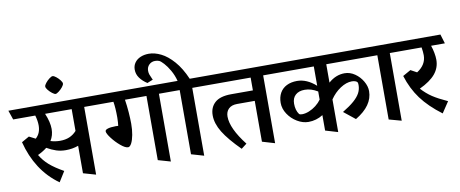

<svg xmlns="http://www.w3.org/2000/svg" viewBox="-99 -1158 3694 1542"><g transform="rotate(-10 1748.0 -387.5)"><path d="M682.6 -503.9H579.6V48.3L477.5 19V-205.1Q429.7 -187.5 374.5 -187.5Q333.5 -187.5 297.4 -199.2Q261.2 -210.9 222.2 -233.4Q192.9 -209.5 147.5 -188Q175.8 -140.1 218 -103Q260.3 -65.9 332.5 -25.4L280.3 58.1Q188.5 -7.3 128.4 -100.6Q68.4 -193.8 38.6 -311.5L100.6 -346.7L152.3 -320.3Q174.3 -340.3 184.1 -365.7Q193.8 -391.1 193.8 -421.9Q193.8 -458 180.7 -503.9H0.5L-25.4 -579.6H658.2ZM477.5 -503.9H260.7Q291.5 -431.2 291.5 -375.5Q291.5 -323.2 265.1 -281.2Q303.7 -269.5 342.3 -269.5Q385.3 -269.5 418.5 -283.4Q451.7 -297.4 477.5 -326.2Z M299.8 -719.2Q299.8 -730 313.5 -747.3Q327.1 -764.6 344.7 -778.1Q362.3 -791.5 372.1 -791.5Q382.8 -791.5 400.1 -777.8Q417.5 -764.2 430.9 -746.8Q444.3 -729.5 444.3 -719.2Q444.3 -708 430.4 -690.7Q416.5 -673.3 398.7 -659.9Q380.9 -646.5 372.1 -646.5Q362.8 -646.5 345.2 -659.9Q327.6 -673.3 313.7 -690.7Q299.8 -708 299.8 -719.2Z M631.8 -579.6H1273.4L1297.4 -503.9H1189V48.8L1087.4 19.5V-503.9H912.1Q919.9 -455.6 924.1 -400.1Q928.2 -344.7 928.2 -305.7Q928.2 -256.8 920.4 -215.1Q912.6 -173.3 899.4 -148.4Q886.2 -123.5 871.1 -123.5Q848.1 -123.5 811 -154.8Q773.9 -186 744.6 -224.6Q715.3 -263.2 715.3 -280.8Q715.3 -293.5 737.8 -300.3Q760.3 -307.1 802.2 -307.6Q810.5 -307.6 822.3 -306.6Q823.7 -316.9 825.2 -335.7Q826.7 -354.5 826.7 -374Q826.7 -454.1 817.9 -503.9H657.7Z M1271.5 -503.9 1245.1 -579.6H1354.5Q1342.3 -627 1319.3 -667Q1296.4 -707 1273.2 -732.2Q1250 -757.3 1237.8 -762.7Q1223.6 -769 1204.1 -769Q1174.8 -769 1155 -749.5Q1135.3 -730 1135.3 -700.7Q1135.3 -684.1 1139.9 -670.4Q1144.5 -656.7 1155.3 -633.8L1160.2 -624L1113.3 -605Q1075.7 -628.9 1053.5 -659.7Q1031.2 -690.4 1031.2 -728Q1031.2 -759.8 1048.1 -783.9Q1064.9 -808.1 1095.2 -821.3Q1125.5 -834.5 1164.1 -834.5Q1211.4 -834.5 1262.9 -809.1Q1314.5 -783.7 1364.7 -726.6Q1415 -669.4 1453.6 -579.6H1534.7L1558.6 -503.9H1460.9V49.3L1358.4 19.5V-503.9Z M2138.2 -503.9H2039.1V49.3L1937 19V-314H1793.5Q1747.6 -314 1723.6 -290.3Q1699.7 -266.6 1699.7 -227.5Q1699.7 -130.9 1811.5 12.7L1767.1 46.9Q1672.4 -47.4 1628.2 -119.1Q1584 -190.9 1584 -257.8Q1584 -322.8 1626.7 -361.1Q1669.4 -399.4 1759.8 -399.4H1937V-503.9H1533.7L1508.3 -579.6H2113.3Z M2855 -231.9Q2855 -113.8 2712.4 -28.8L2619.6 -103Q2678.7 -138.7 2713.6 -169.2Q2748.5 -199.7 2764.4 -229.7Q2780.3 -259.8 2780.3 -294.4Q2780.3 -312.5 2775.9 -318.4Q2772 -323.7 2760 -328.4Q2748 -333 2731.9 -333Q2686.5 -333 2637.7 -301Q2588.9 -269 2553.7 -216.8V49.3L2452.1 19V-106.9Q2425.8 -89.8 2395.5 -81.1Q2365.2 -72.3 2334 -72.3Q2287.6 -72.3 2242.2 -99.4Q2196.8 -126.5 2168 -170.2Q2139.2 -213.9 2139.2 -261.2Q2139.2 -308.1 2158.4 -342.3Q2177.7 -376.5 2213.6 -394.5Q2249.5 -412.6 2298.8 -412.6Q2377.9 -412.6 2452.1 -346.2V-503.9H2110.4L2084.5 -579.6H2891.1L2916 -503.9H2553.7V-354Q2613.3 -407.2 2685.5 -407.2Q2729.5 -407.2 2768.6 -380.4Q2807.6 -353.5 2831.3 -312.5Q2855 -271.5 2855 -231.9ZM2452.1 -233.4V-299.8Q2425.3 -315.9 2399.4 -324Q2373.5 -332 2346.2 -332Q2299.3 -332 2271.7 -307.1Q2244.1 -282.2 2244.1 -236.3Q2244.1 -182.6 2269 -148.9Q2275.4 -142.1 2293.5 -142.1Q2320.3 -142.1 2350.6 -154.3Q2380.9 -166.5 2407.7 -187.5Q2434.6 -208.5 2452.1 -233.4Z M2887.7 -503.9 2862.3 -579.6H3151.4L3174.8 -503.9H3071.8V47.9L2970.2 20V-503.9Z M3465.8 -42 3406.2 47.4Q3301.8 -30.8 3240.5 -113.5Q3179.2 -196.3 3146 -303.7L3210.9 -340.3L3261.2 -313Q3337.4 -361.8 3337.4 -439Q3337.4 -465.8 3331.1 -503.9H3116.2L3090.3 -579.6H3498L3521 -503.9H3408.7Q3418.9 -474.1 3424.8 -442.9Q3430.7 -411.6 3430.7 -386.2Q3430.7 -321.3 3389.4 -271.5Q3348.1 -221.7 3259.8 -180.2Q3299.8 -136.2 3344.5 -106.4Q3389.2 -76.7 3465.8 -42Z"/></g></svg>

Font: Vesper Libre Medium
Style: Regular
Weight: 500
Designer: Robert Keller & Kimya Gandhi
Foundry: Mota Italic
Version: Version 1.058